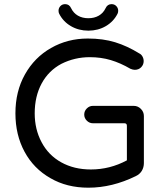

<svg xmlns="http://www.w3.org/2000/svg" viewBox="-20 -874 779 905"><path d="M258.8 -809.6Q255.9 -815.4 255.9 -823.2Q255.9 -835.9 264.6 -845.2Q273.4 -854.5 287.1 -854.5Q306.6 -854.5 315.4 -835Q326.2 -812.5 347.2 -800.3Q368.2 -788.1 396.5 -788.1Q424.8 -788.1 445.8 -800.3Q466.8 -812.5 477.5 -835Q486.3 -854.5 505.9 -854.5Q519.5 -854.5 528.3 -845.2Q537.1 -835.9 537.1 -823.2Q537.1 -815.4 534.2 -809.6Q515.6 -772.5 479 -751Q442.4 -729.5 396.5 -729.5Q350.6 -729.5 314 -751Q277.3 -772.5 258.8 -809.6ZM217.8 -34.2Q138.7 -79.1 95.7 -158.7Q52.7 -238.3 52.7 -339.8Q52.7 -443.4 97.7 -523.4Q142.6 -603.5 220.7 -647.9Q298.8 -692.4 393.6 -692.4Q465.8 -692.4 522.9 -674.8Q580.1 -657.2 636.7 -622.1Q645.5 -618.2 651.4 -607.9Q657.2 -597.7 657.2 -585.9Q657.2 -569.3 645.5 -557.1Q633.8 -544.9 615.2 -544.9Q606.4 -544.9 594.7 -549.8Q547.9 -577.1 502 -590.8Q456.1 -604.5 403.3 -604.5Q332 -604.5 269.5 -573.2Q209 -541 176.3 -480.5Q143.6 -419.9 143.6 -339.8Q143.6 -264.6 175.8 -204.1Q208 -142.6 268.6 -108.9Q329.1 -75.2 408.2 -75.2Q498 -75.2 578.1 -118.2V-281.2Q578.1 -293 566.4 -293H418Q401.4 -293 389.2 -305.2Q377 -317.4 377 -334Q377 -350.6 389.2 -362.8Q401.4 -375 418 -375H610.4Q629.9 -375 644 -360.8Q658.2 -346.7 658.2 -327.1V-105.5Q658.2 -85 648.4 -68.8Q638.7 -52.7 620.1 -43.9Q508.8 10.7 396.5 10.7Q294.9 10.7 217.8 -34.2Z"/></svg>

Font: jf-openhuninn-1.1
Style: Regular
Weight: 400
Designer: [Kosugi Maru]
      Designed by Motoya company      

      [Varela Round]
      Joe Prince(Latin component); Avraham Co
Foundry: justfont CO.,LTD.
Version: 1.1